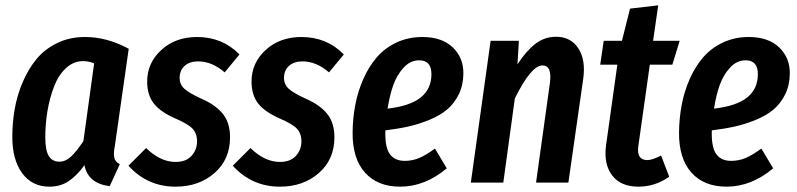

<svg xmlns="http://www.w3.org/2000/svg" viewBox="-20 -681 2974 716"><path d="M296.9 -543Q379.9 -543 460 -499L408.2 -136.2Q402.8 -110.8 406 -94Q409.2 -77.1 426.8 -68.8L389.2 13.2Q308.6 3.4 294.9 -64.9Q266.1 -25.4 235.6 -5.1Q205.1 15.1 164.1 15.1Q99.6 15.1 62.7 -35.2Q25.9 -85.4 25.9 -169.9Q25.9 -223.6 34.9 -274.9Q43.9 -326.2 64.9 -375.2Q85.9 -424.3 116.5 -461.2Q147 -498 193.4 -520.5Q239.7 -543 296.9 -543ZM290 -453.1Q254.4 -453.1 226.3 -427.2Q198.2 -401.4 181.9 -359.1Q165.5 -316.9 157.2 -268.1Q148.9 -219.2 148.9 -168Q148.9 -120.6 161.9 -99.4Q174.8 -78.1 201.2 -78.1Q225.1 -78.1 245.6 -97.7Q266.1 -117.2 291 -154.8L331.1 -444.8Q310.5 -453.1 290 -453.1Z M714.8 -543Q809.6 -543 873 -478L817.9 -411.1Q770.5 -452.1 718.8 -452.1Q687 -452.1 668.5 -435.3Q649.9 -418.5 649.9 -390.1Q649.9 -366.2 667.5 -350.1Q685.1 -334 731 -313Q784.7 -289.6 811.3 -256.1Q837.9 -222.7 837.9 -168.9Q837.9 -86.4 779.8 -35.6Q721.7 15.1 634.8 15.1Q529.8 15.1 459 -63L524.9 -128.9Q578.1 -77.1 634.8 -77.1Q673.8 -77.1 694.3 -99.9Q714.8 -122.6 714.8 -153.8Q714.8 -183.6 697.8 -201.4Q680.7 -219.2 634.8 -238.8Q579.6 -262.7 554.2 -294.2Q528.8 -325.7 528.8 -377Q528.8 -446.3 581.5 -494.6Q634.3 -543 714.8 -543Z M1104 -543Q1198.7 -543 1262.2 -478L1207 -411.1Q1159.7 -452.1 1107.9 -452.1Q1076.2 -452.1 1057.6 -435.3Q1039.1 -418.5 1039.1 -390.1Q1039.1 -366.2 1056.6 -350.1Q1074.2 -334 1120.1 -313Q1173.8 -289.6 1200.4 -256.1Q1227.1 -222.7 1227.1 -168.9Q1227.1 -86.4 1168.9 -35.6Q1110.8 15.1 1023.9 15.1Q918.9 15.1 848.1 -63L914.1 -128.9Q967.3 -77.1 1023.9 -77.1Q1063 -77.1 1083.5 -99.9Q1104 -122.6 1104 -153.8Q1104 -183.6 1086.9 -201.4Q1069.8 -219.2 1023.9 -238.8Q968.8 -262.7 943.4 -294.2Q918 -325.7 918 -377Q918 -446.3 970.7 -494.6Q1023.4 -543 1104 -543Z M1555.2 -543Q1627.9 -543 1668.5 -504.2Q1709 -465.3 1708 -405.8Q1707.5 -362.8 1690.7 -328.9Q1673.8 -294.9 1647.5 -272.7Q1621.1 -250.5 1582 -234.4Q1543 -218.3 1504.2 -209.5Q1465.3 -200.7 1417 -194.8V-181.2Q1417 -127.4 1435.3 -104.2Q1453.6 -81.1 1489.3 -81.1Q1518.1 -81.1 1543.7 -92Q1569.3 -103 1602.1 -127L1646 -53.2Q1564.5 15.1 1472.2 15.1Q1388.2 15.1 1341.3 -37.1Q1294.4 -89.4 1294.9 -186Q1295.4 -239.7 1304.9 -290Q1314.5 -340.3 1335 -386.7Q1355.5 -433.1 1385.3 -467.5Q1415 -502 1458.7 -522.5Q1502.4 -543 1555.2 -543ZM1425.3 -275.9Q1509.3 -285.6 1549.1 -317.6Q1588.9 -349.6 1588.9 -404.8Q1588.9 -456.1 1543 -456.1Q1510.3 -456.1 1485.1 -428.7Q1460 -401.4 1446.5 -363.3Q1433.1 -325.2 1425.3 -275.9Z M2053.7 -543.9Q2108.4 -543.9 2136.7 -500.7Q2165 -457.5 2154.8 -386.2L2099.6 0H1979L2030.8 -372.1Q2039.1 -437 2002.9 -437Q1960.9 -437 1899.9 -314L1856.9 0H1735.8L1809.6 -528.8H1915L1909.7 -440.9Q1941.4 -490.2 1975.8 -517.1Q2010.3 -543.9 2053.7 -543.9Z M2403.3 -439.9 2360.4 -136.2Q2353 -84 2394.5 -84Q2412.1 -84 2445.3 -101.1L2475.6 -22Q2423.3 15.1 2360.4 15.1Q2294.9 15.1 2262.7 -27.1Q2230.5 -69.3 2240.2 -140.1L2282.2 -439.9H2218.3L2231.4 -528.8H2299.3L2329.6 -648.9L2434.6 -661.1L2415.5 -528.8H2514.6L2487.3 -439.9Z M2772.5 -543Q2845.2 -543 2885.7 -504.2Q2926.3 -465.3 2925.3 -405.8Q2924.8 -362.8 2908 -328.9Q2891.1 -294.9 2864.7 -272.7Q2838.4 -250.5 2799.3 -234.4Q2760.3 -218.3 2721.4 -209.5Q2682.6 -200.7 2634.3 -194.8V-181.2Q2634.3 -127.4 2652.6 -104.2Q2670.9 -81.1 2706.5 -81.1Q2735.4 -81.1 2761 -92Q2786.6 -103 2819.3 -127L2863.3 -53.2Q2781.7 15.1 2689.5 15.1Q2605.5 15.1 2558.6 -37.1Q2511.7 -89.4 2512.2 -186Q2512.7 -239.7 2522.2 -290Q2531.7 -340.3 2552.2 -386.7Q2572.8 -433.1 2602.5 -467.5Q2632.3 -502 2676 -522.5Q2719.7 -543 2772.5 -543ZM2642.6 -275.9Q2726.6 -285.6 2766.4 -317.6Q2806.2 -349.6 2806.2 -404.8Q2806.2 -456.1 2760.3 -456.1Q2727.5 -456.1 2702.4 -428.7Q2677.2 -401.4 2663.8 -363.3Q2650.4 -325.2 2642.6 -275.9Z"/></svg>

Font: Fira Sans Compressed Medium
Style: Italic
Weight: 500
Width: 3
Italic angle: -8°
Designer: Carrois Corporate & Edenspiekermann AG
Foundry: Carrois Corporate GbR & Edenspiekermann AG
Version: Version 4.203;PS 004.203;hotconv 1.0.88;makeotf.lib2.5.64775